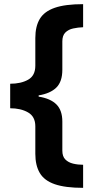

<svg xmlns="http://www.w3.org/2000/svg" viewBox="-20 -740 452 924"><path d="M380 164Q294 164 243.5 146.5Q193 129 171.5 92.5Q150 56 150 0V-132Q150 -179 115 -199Q80 -219 29 -219V-337Q81 -337 115.5 -356.5Q150 -376 150 -424V-557Q150 -613 171.5 -649Q193 -685 243.5 -702.5Q294 -720 380 -720V-609Q355 -608 332 -603Q309 -598 294.5 -583.5Q280 -569 280 -541V-404Q280 -347 251 -318.5Q222 -290 166 -281V-275Q223 -266 251.5 -237.5Q280 -209 280 -155V-15Q280 13 294.5 27.5Q309 42 332 47.5Q355 53 380 53Z"/></svg>

Font: Noto Sans Georgian Bold
Style: Regular
Weight: 700
Designer: Monotype Design Team, Akaki Razmadze
Foundry: Google LLC
Version: Version 2.005; ttfautohint (v1.8.4.7-5d5b)